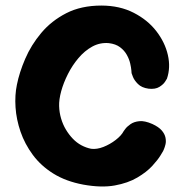

<svg xmlns="http://www.w3.org/2000/svg" viewBox="-20 -671 664 691"><path d="M280 -6.5Q217.2 -18.2 172.2 -46.2Q127.2 -74.2 98.1 -113.6Q69 -153 53.9 -197Q38.8 -241 35.9 -284.9Q33 -328.8 40.8 -366Q49.5 -410 70.8 -459.5Q92 -509 128.5 -552.5Q165 -596 218.5 -623.5Q272 -651 345.2 -651Q411 -650.8 461.2 -625Q511.5 -599.2 542.6 -558.9Q573.8 -518.5 584.1 -473.2Q594.5 -428 580.8 -387.8Q580.8 -387.8 574.4 -377.5Q568 -367.2 553.5 -358.2Q539 -349.2 514.8 -351.8Q489.8 -355.2 476.4 -368.8Q463 -382.2 458.2 -395Q453.5 -407.8 453.5 -407.8Q453.5 -407.8 452.8 -417.6Q452 -427.5 448.5 -442.9Q445 -458.2 436.2 -473.9Q427.5 -489.5 412 -501.1Q396.5 -512.8 371.5 -515.8Q339.8 -518.5 312.1 -503.4Q284.5 -488.2 262.4 -462Q240.2 -435.8 224.4 -404.4Q208.5 -373 200.2 -342.6Q192 -312.2 192.8 -289.2Q193.5 -265.8 199.9 -244.4Q206.2 -223 217.1 -204.8Q228 -186.5 242 -171.9Q256 -157.2 273.1 -148.1Q290.2 -139 308.2 -135.5Q328.8 -133 352.2 -142.2Q375.8 -151.5 396.2 -167.2Q416.8 -183 425.2 -199.2Q425.2 -199.2 431.1 -207.2Q437 -215.2 449.6 -224.1Q462.2 -233 481.6 -234.9Q501 -236.8 528.2 -224.8Q551.2 -214.2 562.1 -201.5Q573 -188.8 575.6 -175.5Q578.2 -162.2 575.6 -151.5Q573 -140.8 570 -134Q567 -127.2 567 -127.2Q567 -127.2 557.6 -111.6Q548.2 -96 528 -73.9Q507.8 -51.8 474.2 -32Q440.8 -12.2 392.9 -3.5Q345 5.2 280 -6.5Z"/></svg>

Font: Sour Gummy Black
Style: Regular
Weight: 900
Version: Version 1.000